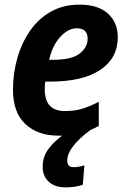

<svg xmlns="http://www.w3.org/2000/svg" viewBox="-20 -575 548 828"><path d="M231 10Q143 10 89.5 -40Q36 -90 36 -188Q36 -258 54.5 -323.5Q73 -389 109 -441.5Q145 -494 199 -524.5Q253 -555 323 -555Q403 -555 445.5 -516.5Q488 -478 488 -414Q488 -325 413 -274Q338 -223 194 -223H175Q173 -207 173 -190Q173 -96 260 -96Q299 -96 331 -105Q363 -114 406 -136V-32Q388 -22 371 -15Q322 21 296 54.5Q270 88 270 118Q270 146 297 146Q308 146 319.5 144Q331 142 344 138L337 222Q304 233 263 233Q216 233 190 208.5Q164 184 164 145Q164 102 187 70Q210 38 248 10Q240 10 231 10ZM207 -317Q289 -317 323.5 -344Q358 -371 358 -408Q358 -453 311 -453Q274 -453 240 -416Q206 -379 192 -317Z"/></svg>

Font: Noto Sans SemiCondensed
Style: Bold Italic
Weight: 700
Width: 4
Italic angle: -12°
Designer: Monotype Design Team
Foundry: Monotype Imaging Inc.
Version: Version 2.013; ttfautohint (v1.8.4.7-5d5b)